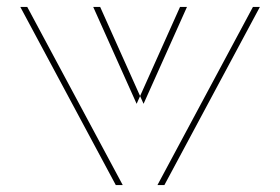

<svg xmlns="http://www.w3.org/2000/svg" viewBox="-20 -533 807 553"><path d="M268.5 -513 393.5 -234 518.5 -513H728.5L453.5 0H333.5L58.5 -513ZM248.5 -513H38.5L313.5 0H433.5L708.5 -513H498.5L373.5 -234Z"/></svg>

Font: Hussar Plate
Style: Regular
Weight: 700
Foundry: Cannot Into Space Fonts
Version: Version 0.798247